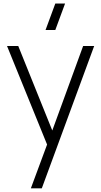

<svg xmlns="http://www.w3.org/2000/svg" viewBox="-20 -792 556 1052"><path d="M336.5 -772.5H283L229.5 -627.5H283ZM209 240 496 -540H435.5L266.5 -77L80 -540H18.5L238 0L149 240Z"/></svg>

Font: Vela Sans Light
Style: Regular
Weight: 300
Designer: Principal design: Mikhail Sharanda - project Manrope.
Design modification: Ravid Balaliev
Foundry: Mikhail Sharanda
Version: Version 1.001